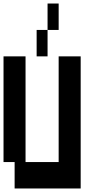

<svg xmlns="http://www.w3.org/2000/svg" viewBox="-20 -1050 540 1090"><path d="M313 -880H250V-1030H313ZM250 -730H188V-880H250ZM438 -730V20H63V-130H0V-730H125V-130H313V-730Z"/></svg>

Font: 2P VHS
Style: Regular
Weight: 400
Designer: CodeMan38
Foundry: CodeMan38
Version: Version 3.000